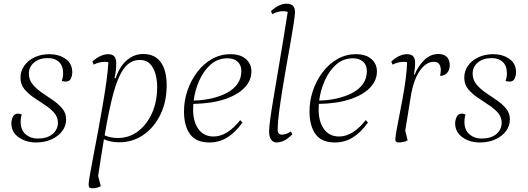

<svg xmlns="http://www.w3.org/2000/svg" viewBox="-20 -753 2837 1031"><path d="M174 12Q119 12 80 -16Q41 -44 41 -91Q41 -107 49 -125Q57 -143 77 -143Q81 -143 86 -142Q91 -141 97 -138Q94 -130 92.5 -120Q91 -110 91 -98Q91 -55 117.5 -32Q144 -9 182 -9Q233 -9 261.5 -32.5Q290 -56 291 -93Q291 -124 271 -147Q251 -170 221 -189.5Q191 -209 161 -229.5Q131 -250 110.5 -275Q90 -300 90 -336Q90 -372 110.5 -400.5Q131 -429 166 -445.5Q201 -462 245 -462Q296 -462 332 -437Q368 -412 368 -365Q368 -347 360.5 -331Q353 -315 334 -315Q330 -315 324.5 -315.5Q319 -316 312 -319Q315 -327 317 -337Q319 -347 319 -359Q319 -399 297 -420Q275 -441 237 -441Q191 -441 163 -417.5Q135 -394 135 -358Q135 -325 155 -300.5Q175 -276 205 -255.5Q235 -235 265 -214.5Q295 -194 315 -169.5Q335 -145 335 -112Q335 -77 314 -49Q293 -21 256.5 -4.5Q220 12 174 12Z M475 258Q463 258 459.5 253Q456 248 456 237Q456 225 463 184.5Q470 144 481.5 84Q493 24 506 -45.5Q519 -115 531 -185Q543 -255 551.5 -316Q560 -377 562 -419Q552 -421 544 -421Q512 -421 483 -406L476 -422Q497 -442 519 -452Q541 -462 560 -462Q584 -462 594 -450Q604 -438 604 -417Q604 -395 602.5 -377.5Q601 -360 595 -333H601Q622 -396 661 -429.5Q700 -463 749 -463Q811 -463 843 -419.5Q875 -376 875 -294Q875 -207 841.5 -138Q808 -69 750.5 -29Q693 11 620 11Q574 11 538 -5Q531 39 523 88Q515 137 507 191L521 247Q511 253 498 255.5Q485 258 475 258ZM731 -431Q679 -431 645.5 -385Q612 -339 588 -249Q564 -159 542 -26Q558 -19 575.5 -15.5Q593 -12 614 -12Q673 -12 720.5 -47.5Q768 -83 796 -145Q824 -207 824 -287Q824 -322 815 -355Q806 -388 786 -409.5Q766 -431 731 -431Z M1104 12Q1033 12 1000.5 -32.5Q968 -77 968 -155Q968 -211 986 -265Q1004 -319 1037.5 -364Q1071 -409 1117 -435.5Q1163 -462 1217 -462Q1271 -462 1300.5 -436Q1330 -410 1330 -369Q1330 -321 1293.5 -282.5Q1257 -244 1187.5 -220.5Q1118 -197 1018 -195Q1017 -180 1017 -165Q1017 -99 1046 -59.5Q1075 -20 1127 -20Q1200 -20 1270 -108L1282 -95Q1243 -41 1200 -14.5Q1157 12 1104 12ZM1202 -440Q1150 -440 1112 -407Q1074 -374 1050.5 -321.5Q1027 -269 1020 -213Q1068 -214 1113.5 -224Q1159 -234 1196 -253Q1233 -272 1254.5 -301.5Q1276 -331 1276 -372Q1276 -404 1255.5 -422Q1235 -440 1202 -440Z M1466 12Q1447 12 1436 -3Q1425 -18 1425 -48Q1425 -68 1431.5 -116Q1438 -164 1449.5 -231.5Q1461 -299 1474 -377Q1487 -455 1500.5 -535.5Q1514 -616 1525 -689Q1515 -693 1502 -693Q1471 -693 1442 -677L1435 -693Q1456 -713 1477.5 -723Q1499 -733 1517 -733Q1543 -733 1553.5 -721.5Q1564 -710 1564 -689Q1564 -673 1557.5 -630Q1551 -587 1540.5 -527Q1530 -467 1518 -400Q1506 -333 1495.5 -267Q1485 -201 1478 -146Q1471 -91 1471 -57Q1471 -30 1494 -30Q1506 -30 1517.5 -34.5Q1529 -39 1542 -47L1550 -32Q1524 -6 1503.5 3Q1483 12 1466 12Z M1778 12Q1707 12 1674.5 -32.5Q1642 -77 1642 -155Q1642 -211 1660 -265Q1678 -319 1711.5 -364Q1745 -409 1791 -435.5Q1837 -462 1891 -462Q1945 -462 1974.5 -436Q2004 -410 2004 -369Q2004 -321 1967.5 -282.5Q1931 -244 1861.5 -220.5Q1792 -197 1692 -195Q1691 -180 1691 -165Q1691 -99 1720 -59.5Q1749 -20 1801 -20Q1874 -20 1944 -108L1956 -95Q1917 -41 1874 -14.5Q1831 12 1778 12ZM1876 -440Q1824 -440 1786 -407Q1748 -374 1724.5 -321.5Q1701 -269 1694 -213Q1742 -214 1787.5 -224Q1833 -234 1870 -253Q1907 -272 1928.5 -301.5Q1950 -331 1950 -372Q1950 -404 1929.5 -422Q1909 -440 1876 -440Z M2119 12Q2103 12 2103 -4Q2103 -18 2109 -51.5Q2115 -85 2124 -130.5Q2133 -176 2142.5 -227.5Q2152 -279 2158.5 -329Q2165 -379 2166 -419Q2158 -421 2149 -421Q2118 -421 2088 -406L2081 -422Q2102 -442 2123.5 -452Q2145 -462 2164 -462Q2189 -462 2199 -450.5Q2209 -439 2209 -417Q2209 -401 2207.5 -387.5Q2206 -374 2203 -353H2207Q2225 -398 2258 -430.5Q2291 -463 2335 -463Q2364 -463 2379.5 -447Q2395 -431 2395 -403Q2395 -376 2380 -360.5Q2365 -345 2343 -346Q2347 -362 2347 -377Q2347 -395 2339 -408Q2331 -421 2309 -421Q2267 -421 2233 -371Q2199 -321 2185 -230L2156 -51L2169 1Q2158 7 2144.5 9.5Q2131 12 2119 12Z M2557 12Q2502 12 2463 -16Q2424 -44 2424 -91Q2424 -107 2432 -125Q2440 -143 2460 -143Q2464 -143 2469 -142Q2474 -141 2480 -138Q2477 -130 2475.5 -120Q2474 -110 2474 -98Q2474 -55 2500.5 -32Q2527 -9 2565 -9Q2616 -9 2644.5 -32.5Q2673 -56 2674 -93Q2674 -124 2654 -147Q2634 -170 2604 -189.5Q2574 -209 2544 -229.5Q2514 -250 2493.5 -275Q2473 -300 2473 -336Q2473 -372 2493.5 -400.5Q2514 -429 2549 -445.5Q2584 -462 2628 -462Q2679 -462 2715 -437Q2751 -412 2751 -365Q2751 -347 2743.5 -331Q2736 -315 2717 -315Q2713 -315 2707.5 -315.5Q2702 -316 2695 -319Q2698 -327 2700 -337Q2702 -347 2702 -359Q2702 -399 2680 -420Q2658 -441 2620 -441Q2574 -441 2546 -417.5Q2518 -394 2518 -358Q2518 -325 2538 -300.5Q2558 -276 2588 -255.5Q2618 -235 2648 -214.5Q2678 -194 2698 -169.5Q2718 -145 2718 -112Q2718 -77 2697 -49Q2676 -21 2639.5 -4.5Q2603 12 2557 12Z"/></svg>

Font: Petrona ExtraLight
Style: Italic
Weight: 200
Italic angle: -9°
Designer: Ringo R. Seeber
Foundry: Ringo R. Seeber
Version: Version 2.001; ttfautohint (v1.8.3)